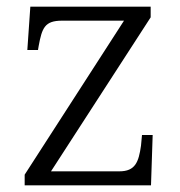

<svg xmlns="http://www.w3.org/2000/svg" viewBox="-20 -556 541 576"><path d="M54 0H433L438 -151H406L403 -119C396 -70 386 -42 338 -42H133L432 -504V-536H71L62 -406H94L96 -418C106 -472 114 -494 166 -494H352L54 -32Z"/></svg>

Font: Noto Serif Telugu Light
Style: Regular
Weight: 300
Designer: Jelle Bosma - Monotype Design Team
Foundry: Monotype Imaging Inc.
Version: Version 2.005